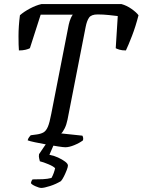

<svg xmlns="http://www.w3.org/2000/svg" viewBox="-20 -724 701 944"><path d="M301 0Q292 0 266 -4Q240 -8 209 -13.5Q178 -19 152 -24.5Q126 -30 116 -34Q118 -43 123.5 -50Q129 -57 131 -59L161 -63Q182 -66 194.5 -73.5Q207 -81 215.5 -101Q224 -121 232 -164L318 -603Q322 -621 328 -634.5Q334 -648 338 -652H180L127 -487Q120 -483 106 -479.5Q92 -476 73 -476Q71 -499 71 -547Q71 -595 78 -649Q97 -666 127 -682Q157 -698 184 -704H577Q603 -697 627 -680Q651 -663 661 -649Q647 -594 629 -547.5Q611 -501 599 -476Q579 -476 566.5 -480Q554 -484 549 -487L559 -645Q543 -647 515.5 -650Q488 -653 460 -653Q429 -653 418 -637.5Q407 -622 401 -591L312 -136Q307 -111 298 -93Q289 -75 281 -68L385 -57Q387 -54 388.5 -48Q390 -42 388 -34Q371 -21 345.5 -10.5Q320 0 301 0ZM183 200Q173 200 154 191.5Q135 183 132 176Q134 168 135 165.5Q136 163 140 158Q168 158 190.5 157Q213 156 233 151Q239 141 244 127Q249 113 251 103Q243 94 218 83.5Q193 73 176 69Q175 64 172.5 54.5Q170 45 172 34Q183 18 197 -3Q211 -24 221 -37H255L223 37Q245 41 265.5 50.5Q286 60 300 70.5Q314 81 314 90Q314 97 308 112.5Q302 128 294.5 143Q287 158 280 166Q256 181 226.5 190.5Q197 200 183 200Z"/></svg>

Font: Texturina 72pt 72pt Medium
Style: Italic
Weight: 500
Italic angle: -11°
Designer: Guillermo Torres Carreño
Foundry: Omnibus-Type
Version: Version 1.002; ttfautohint (v1.8.3)